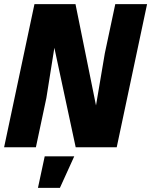

<svg xmlns="http://www.w3.org/2000/svg" viewBox="-28 -718 737 936"><path d="M140 -698H340L440 -204L483 -458L534 -698H689L541 0H341L237 -485L198 -240L147 0H-8ZM190 44H334L264 198H157Z"/></svg>

Font: Azeret Mono
Style: Bold Italic
Weight: 700
Italic angle: -12°
Designer: Martin Vácha
Foundry: Displaay
Version: Version 1.000; Glyphs 3.0.3, build 3074